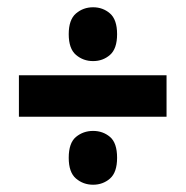

<svg xmlns="http://www.w3.org/2000/svg" viewBox="-20 -587 511 528"><path d="M236 -419Q209 -419 189 -436Q169 -453 169 -493Q169 -533 189 -550Q209 -567 236 -567Q263 -567 282.5 -550Q302 -533 302 -493Q302 -453 282.5 -436Q263 -419 236 -419ZM32 -380H438V-266H32ZM236 -79Q209 -79 189 -96Q169 -113 169 -153Q169 -194 189 -210.5Q209 -227 236 -227Q263 -227 282.5 -210.5Q302 -194 302 -153Q302 -113 282.5 -96Q263 -79 236 -79Z"/></svg>

Font: Noto Sans Gurmukhi ExtraCondensed ExtraBold
Style: Regular
Weight: 800
Width: 2
Designer: Jelle Bosma - Monotype Design Team
Foundry: Monotype Imaging Inc.
Version: Version 2.004; ttfautohint (v1.8.4.7-5d5b)